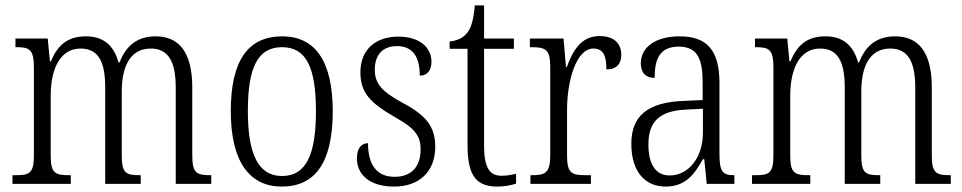

<svg xmlns="http://www.w3.org/2000/svg" viewBox="-20 -678 3549 708"><path d="M26 0H241V-32H236C185 -32 167 -38 167 -103V-326C167 -417 198 -499 277 -499C343 -499 368 -450 368 -355V0H499V-32H494C445 -32 429 -39 429 -105V-341C429 -426 456 -499 536 -499C603 -499 628 -447 628 -355V0H759V-32H756C706 -32 689 -39 689 -104V-356C689 -484 641 -544 554 -544C493 -544 447 -516 421 -448H417C399 -514 358 -544 297 -544C237 -544 195 -519 168 -452H164L156 -536H37V-504H41C88 -504 105 -496 105 -430V-106C105 -39 89 -32 39 -32H26Z M1019 10C1142 10 1207 -78 1207 -268C1207 -454 1141 -544 1021 -544C894 -544 831 -454 831 -268C831 -79 902 10 1019 10ZM1020 -29C931 -29 894 -112 894 -268C894 -425 928 -504 1020 -504C1111 -504 1145 -426 1145 -268C1145 -114 1112 -29 1020 -29Z M1433 10C1526 10 1585 -45 1585 -137C1585 -209 1553 -252 1466 -298C1393 -338 1362 -366 1362 -421C1362 -471 1387 -508 1444 -508C1499 -508 1528 -472 1528 -399C1556 -399 1571 -419 1571 -451C1571 -501 1529 -543 1449 -543C1364 -543 1309 -494 1309 -412C1309 -335 1345 -299 1438 -245C1512 -204 1531 -175 1531 -128C1531 -64 1498 -26 1435 -26C1365 -26 1337 -76 1337 -150C1316 -150 1296 -135 1296 -94C1296 -36 1341 10 1433 10Z M1814 10C1840 10 1866 5 1883 -1V-37C1864 -33 1850 -30 1829 -30C1786 -30 1765 -59 1765 -141V-498H1875V-536H1765V-658H1731C1726 -605 1718 -575 1701 -555C1687 -538 1666 -528 1638 -525V-498H1704V-143C1704 -29 1737 10 1814 10Z M1936 0H2159V-32H2139C2090 -32 2071 -38 2071 -103V-275C2071 -374 2103 -499 2168 -499C2206 -499 2216 -471 2216 -422C2255 -422 2271 -444 2271 -476C2271 -517 2245 -545 2191 -545C2121 -545 2092 -489 2070 -431H2067L2058 -536H1934V-504H1939C1990 -504 2009 -497 2009 -433V-106C2009 -39 1990 -32 1941 -32H1936Z M2434 10C2509 10 2541 -36 2572 -91H2577L2586 0H2688V-32H2685C2645 -32 2633 -45 2633 -110V-372C2633 -495 2585 -544 2486 -544C2396 -544 2343 -503 2343 -445C2343 -409 2361 -391 2394 -391C2394 -464 2415 -506 2483 -506C2554 -506 2571 -458 2571 -372V-309L2502 -306C2371 -301 2308 -253 2308 -148C2308 -41 2362 10 2434 10ZM2449 -31C2395 -31 2371 -77 2371 -145C2371 -225 2407 -270 2512 -274L2572 -277V-188C2572 -101 2522 -31 2449 -31Z M2753 0H2968V-32H2963C2912 -32 2894 -38 2894 -103V-326C2894 -417 2925 -499 3004 -499C3070 -499 3095 -450 3095 -355V0H3226V-32H3221C3172 -32 3156 -39 3156 -105V-341C3156 -426 3183 -499 3263 -499C3330 -499 3355 -447 3355 -355V0H3486V-32H3483C3433 -32 3416 -39 3416 -104V-356C3416 -484 3368 -544 3281 -544C3220 -544 3174 -516 3148 -448H3144C3126 -514 3085 -544 3024 -544C2964 -544 2922 -519 2895 -452H2891L2883 -536H2764V-504H2768C2815 -504 2832 -496 2832 -430V-106C2832 -39 2816 -32 2766 -32H2753Z"/></svg>

Font: Noto Serif Hebrew Condensed Light
Style: Regular
Weight: 300
Width: 3
Designer: Monotype Design Team
Foundry: Monotype Imaging Inc.
Version: Version 2.004